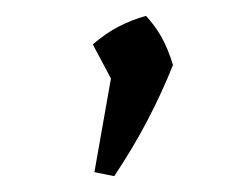

<svg xmlns="http://www.w3.org/2000/svg" viewBox="-20 -120 317 242"><path d="M99 97 123 -39 198 -38Q184 -3 166 31.5Q148 66 124 102ZM131 0 97 -64Q113 -78 129.5 -86.5Q146 -95 164 -100Q176 -87 184 -72.5Q192 -58 198 -38Z"/></svg>

Font: Piazzolla Thin Light
Style: Regular
Weight: 300
Version: Version 2.005